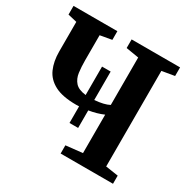

<svg xmlns="http://www.w3.org/2000/svg" viewBox="-164 -903 1057 1062"><g transform="rotate(30 364.0 -371.5)"><path d="M314 -171V-277Q304.5 -276.5 295 -276.5Q208 -276.5 158.2 -302.5Q108.5 -328.5 87.8 -375.2Q67 -422 67 -485V-674L9.5 -687.5V-743H289.5V-687.5L215.5 -674.5V-513.5Q215.5 -472.5 220.2 -437Q225 -401.5 245.8 -378.2Q266.5 -355 314 -349.5V-531H369V-349.5Q429.5 -354 462 -371.5V-674.5L380.5 -688V-743H690V-688L610 -674.5V-64L690.5 -52V0H356V-52.5L462 -64V-309.5Q421 -291.5 369 -283V-171Z"/></g></svg>

Font: Merriweather Text Regular
Style: Bold
Weight: 700
Designer: Eben Sorkin
Foundry: Eben Sorkin
Version: Version 2.100; ttfautohint (v1.7.19-72a1) -l 8 -r 50 -G 200 